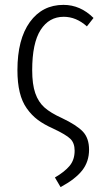

<svg xmlns="http://www.w3.org/2000/svg" viewBox="-20 -554 416 780"><path d="M237.8 -534.2Q306.6 -534.2 359.9 -481L333 -446.8Q289.6 -485.8 238.8 -485.8Q179.2 -485.8 145 -432.4Q110.8 -378.9 110.8 -269Q110.8 -211.4 123.3 -175.5Q135.7 -139.6 160.6 -117.4Q185.5 -95.2 231.9 -74.2Q291.5 -45.9 316.7 -19.3Q341.8 7.3 341.8 54.2Q341.8 102.5 314 138.2Q286.1 173.8 226.1 206.1L203.1 167Q242.7 144 262.9 119.6Q283.2 95.2 283.2 58.1Q283.2 27.3 266.1 10.3Q249 -6.8 194.8 -32.2Q158.7 -48.3 133.5 -67.1Q108.4 -85.9 88.9 -113.5Q69.3 -141.1 60.1 -179.4Q50.8 -217.8 50.8 -269Q50.8 -394.5 101.3 -464.4Q151.9 -534.2 237.8 -534.2Z"/></svg>

Font: Fira Sans Compressed Light
Style: Regular
Weight: 300
Width: 1
Designer: Carrois Corporate & Edenspiekermann AG
Foundry: Carrois Corporate GbR & Edenspiekermann AG
Version: Version 4.203;PS 004.203;hotconv 1.0.88;makeotf.lib2.5.64775